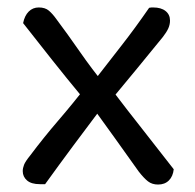

<svg xmlns="http://www.w3.org/2000/svg" viewBox="-20 -489 522 515"><path d="M214 -261 229 -268Q270 -321 306 -367Q342 -413 380 -468Q384 -469 386 -469Q388 -469 391 -469Q412 -469 424 -459.5Q436 -450 436 -434Q436 -423 431.5 -413Q427 -403 417 -390Q383 -348 347.5 -305Q312 -262 278 -221L252 -199Q215 -150 176 -97.5Q137 -45 101 5Q100 5 94.5 5Q89 5 87 5Q64 5 52.5 -5Q41 -15 41 -30Q41 -38 44.5 -47Q48 -56 61 -72Q97 -120 137 -166.5Q177 -213 214 -261ZM263 -259 281 -247Q322 -193 363.5 -140.5Q405 -88 446 -35Q444 -16 433 -5Q422 6 404 6Q388 6 377 -2.5Q366 -11 352 -29Q322 -71 288.5 -118Q255 -165 225 -206L202 -227Q158 -280 120 -328Q82 -376 42 -427Q46 -447 57 -458Q68 -469 84 -469Q101 -469 111 -460.5Q121 -452 131 -438Q161 -398 194 -350.5Q227 -303 263 -259Z"/></svg>

Font: Baloo Tammudu 2
Style: Regular
Weight: 400
Designer: Maithili Shingre, Omkar Shende and Ek Type
Foundry: Ek Type
Version: Version 1.700